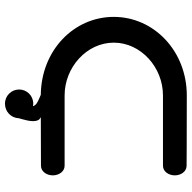

<svg xmlns="http://www.w3.org/2000/svg" viewBox="-20 -602 763 764"><g transform="rotate(90 362.0 -219.5)"><path d="M445.6 0.1C565.7 -0.1 639.3 -0.5 639.3 -0.5C662 -0.5 677.3 -23.4 677.3 -47.6C677.3 -71.8 662 -94.6 639.3 -94.6L359.2 -94.6C247.3 -94.6 149.2 -182.6 149.2 -290.3C149.2 -398 247.3 -486 359.2 -486C476.8 -486 639.3 -486 639.3 -486C662.1 -486 677.3 -508.8 677.3 -533C677.3 -556.8 662.8 -579.3 639.9 -580C638.6 -580.1 529.9 -580.8 359.2 -580.8C183.3 -580.8 46.7 -450.6 46.7 -290.3C46.7 -131.2 179.8 -1.8 356.8 0.2C359.6 1.4 366.8 4.5 370.8 6.2C388 13.7 397.7 18.7 402.1 31.1C399 30.6 395.4 30.2 392.1 30.2C359.5 30.2 335.6 56.5 335.6 86.4C335.6 116.4 359.5 142.7 392.1 142.7C423.7 142.7 448.8 118.6 450 87.7C454.5 70.4 467.3 34.6 458.6 13C456.5 7 451.8 3.4 445.6 0.1Z"/></g></svg>

Font: Hi.
Style: Black
Weight: 400
Designer: Mew Too, Robert Jablonski
Foundry: Cannot Into Space Fonts
Version: Version 1.996